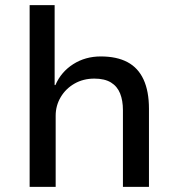

<svg xmlns="http://www.w3.org/2000/svg" viewBox="-20 -725 692 745"><path d="M95 0V-705H192V-395H195Q217 -446 264 -476Q311 -506 371 -506Q433 -506 474.5 -484Q516 -462 537 -416.5Q558 -371 558 -303V0H457V-298Q457 -335 446 -362.5Q435 -390 410.5 -405Q386 -420 346 -420Q303 -420 269 -400.5Q235 -381 215.5 -348Q196 -315 196 -276V0Z"/></svg>

Font: Nunito Sans 7pt Medium
Style: Regular
Weight: 500
Designer: Vernon Adams
Foundry: Vernon Adams
Version: Version 3.101;gftools[0.9.27]